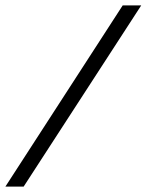

<svg xmlns="http://www.w3.org/2000/svg" viewBox="-28 -650 546 715"><path d="M-8 45 429 -630H498L60 45Z"/></svg>

Font: Alumni Sans Thin SemiBold
Style: Italic
Weight: 600
Italic angle: -8°
Version: Version 1.016